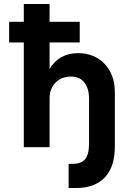

<svg xmlns="http://www.w3.org/2000/svg" viewBox="-20 -742 655 968"><path d="M100 -528H26V-632H100V-722H230V-632H382V-528H230V-394Q277 -474 374 -474Q415 -474 449 -460Q483 -446 507.5 -420Q532 -394 545.5 -358.5Q559 -323 559 -279V-3Q559 99 508.5 152.5Q458 206 362 206H326V84H346Q390 84 409.5 60Q429 36 429 -19V-244Q429 -296 405.5 -326Q382 -356 337 -356Q290 -356 260 -325.5Q230 -295 230 -245V0H100Z"/></svg>

Font: NT Somic Bold
Style: Regular
Weight: 700
Designer: Ravid Balaliev — lead type designer, mastering
Michael Voronin — secret advisor, marketing
Ivan Kovalenko — best boy
Foundry: NT Type
Version: Version 0.7